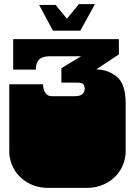

<svg xmlns="http://www.w3.org/2000/svg" viewBox="-20 -906 650 932"><path d="M29 -135Q28 -140 27 -145.5Q26 -151 25.5 -157.5Q25 -164 25 -170V-171Q25 -184 25 -190Q25 -196 25 -209V-260Q25 -269 25 -273.5Q25 -278 25 -282.5Q25 -287 25 -296V-297Q25 -310 25 -316Q25 -322 25 -334V-497H189Q189 -471 200.5 -455Q212 -439 230 -439H343Q367 -439 379 -448.5Q391 -458 391 -474Q391 -491 383.5 -498Q376 -505 353 -505H278V-575L374 -633H221Q185 -633 169.5 -616.5Q154 -600 154 -568H44V-716H557V-642L447 -569Q503 -569 546.5 -534Q590 -499 590 -404V-334Q590 -321 590 -315Q590 -309 590 -297V-296Q590 -287 590 -282.5Q590 -278 590 -273.5Q590 -269 590 -260V-209Q590 -196 590 -190Q590 -184 590 -172V-171Q590 -164 589.5 -157.5Q589 -151 588 -145.5Q587 -140 586 -135Q572 -72 521 -33Q470 6 401 6H214Q145 6 94 -33Q43 -72 29 -135ZM170 -882H250L305 -815L363 -886H441L370 -757H237Z"/></svg>

Font: Danfo
Style: Regular
Weight: 400
Version: Version 1.000;Glyphs 3.2 (3236)